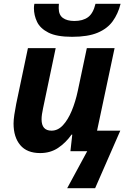

<svg xmlns="http://www.w3.org/2000/svg" viewBox="-20 -801 669 1017"><path d="M361.8 -606Q280.3 -606 236.6 -628.2Q192.9 -650.4 176.3 -685.3Q159.7 -720.2 159.7 -757.8Q159.7 -769.5 162.1 -780.8H292Q291.5 -772.9 291.3 -768.1Q291 -763.2 291 -757.8Q291 -722.2 313 -706.1Q335 -689.9 374 -689.9Q418.9 -689.9 446.3 -710Q473.6 -730 485.8 -780.8H618.7Q605.5 -728 577.1 -688.7Q548.8 -649.4 497.3 -627.7Q445.8 -606 361.8 -606ZM335.9 195.8 441.9 0H353L362.8 -87.9H358.9Q328.1 -44.4 287.4 -17.3Q246.6 9.8 192.9 9.8Q122.6 9.8 87.2 -32.5Q51.8 -74.7 51.8 -147Q51.8 -165 55.9 -193.4Q60.1 -221.7 65.9 -251L127.9 -545.9H274.9L208 -227.1Q200.2 -191.9 200.2 -168.9Q200.2 -108.9 252.9 -108.9Q286.6 -108.9 313.2 -137.5Q339.8 -166 359.9 -214.1Q379.9 -262.2 392.1 -319.8L439.9 -545.9H586.9L494.1 -108.9H617.2L483.9 195.8Z"/></svg>

Font: Open Sans
Style: Bold Italic
Weight: 700
Italic angle: -12°
Designer: Monotype Design Team
Foundry: Monotype Imaging Inc.
Version: Version 3.003; ttfautohint (v1.8.4)